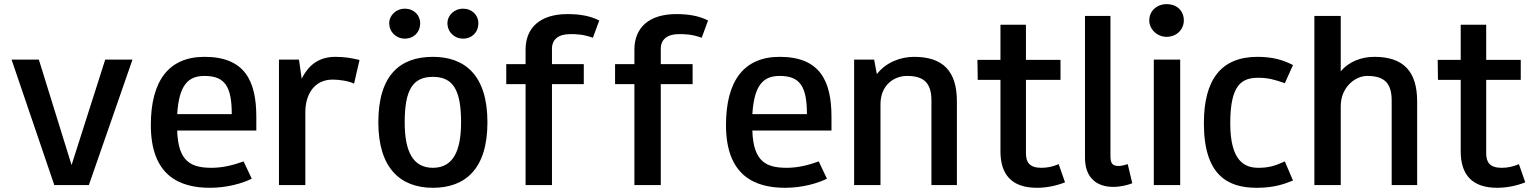

<svg xmlns="http://www.w3.org/2000/svg" viewBox="-20 -681 7320 914"><path d="M403 200 610.8 -397.4H480.9L320.7 104.8L164.9 -397.4H35L238.5 200Z M1139.6 87.4C1091.9 104.8 1040 117.8 988 117.8C892.8 117.8 827.9 91.8 823.5 -59.7H1200.2V-124.7C1200.2 -297.8 1143.9 -410.4 953.4 -410.4C784.6 -410.4 698 -297.8 698 -85.7C698 156.7 836.5 213 979.4 213C1061.6 213 1135.2 191.3 1178.5 169.7ZM823.5 -137.7C832.2 -276.2 875.5 -319.5 953.4 -319.5C1048.7 -319.5 1083.3 -271.9 1083.3 -137.7Z M1576.4 -410.4C1494.2 -410.4 1446.5 -367.1 1416.2 -306.5L1403.2 -397.4H1308V-310.8V113.4V200H1433.5V113.4V-146.3C1433.5 -232.9 1476.9 -302.1 1563.4 -302.1C1593.7 -302.1 1639.5 -295.8 1665.5 -282.8L1691.5 -395.4C1654.2 -404.7 1619.7 -410.4 1576.4 -410.4Z M1781 -98.7C1781 117.8 1884.9 213 2040.7 213C2192.2 213 2300.4 126.4 2300.4 -98.7C2300.4 -323.8 2192.2 -410.4 2040.7 -410.4C1884.9 -410.4 1781 -323.8 1781 -98.7ZM1906.5 -639.8C1867.5 -639.8 1832.9 -609.5 1832.9 -570.6C1832.9 -527.3 1867.5 -497 1906.5 -497C1949.8 -497 1980.1 -527.3 1980.1 -570.6C1980.1 -609.5 1949.8 -639.8 1906.5 -639.8ZM1906.5 -98.7C1906.5 -254.5 1945.5 -315.1 2040.7 -315.1C2135.9 -315.1 2174.9 -254.5 2174.9 -98.7C2174.9 39.8 2135.9 117.8 2040.7 117.8C1945.5 117.8 1906.5 39.8 1906.5 -98.7ZM2183.6 -639.8C2144.6 -639.8 2110 -609.5 2110 -570.6C2110 -527.3 2144.6 -497 2183.6 -497C2226.9 -497 2257.2 -527.3 2257.2 -570.6C2257.2 -609.5 2226.9 -639.8 2183.6 -639.8ZM2434.6 -98.7Z M2607.6 -449.3C2607.6 -492.6 2637.9 -518.6 2694.1 -518.6C2720.1 -518.6 2754.7 -518.6 2802.4 -501.3L2832.7 -583.5C2789.4 -605.2 2741.8 -613.9 2681.1 -613.9C2551.3 -613.9 2482 -548.9 2482 -445V-375.8H2390V-280.5H2482V200H2607.6V-280.5H2759.1V-375.8H2607.6Z M3125.6 -449.3C3125.6 -492.6 3155.9 -518.6 3212.1 -518.6C3238.1 -518.6 3272.7 -518.6 3320.4 -501.3L3350.7 -583.5C3307.4 -605.2 3259.8 -613.9 3199.1 -613.9C3069.3 -613.9 3000 -548.9 3000 -445V-375.8H2908V-280.5H3000V200H3125.6V-280.5H3277.1V-375.8H3125.6Z M3877.6 87.4C3829.9 104.8 3778 117.8 3726 117.8C3630.8 117.8 3565.9 91.8 3561.5 -59.7H3938.2V-124.7C3938.2 -297.8 3881.9 -410.4 3691.4 -410.4C3522.6 -410.4 3436 -297.8 3436 -85.7C3436 156.7 3574.5 213 3717.4 213C3799.6 213 3873.2 191.3 3916.5 169.7ZM3561.5 -137.7C3570.2 -276.2 3613.5 -319.5 3691.4 -319.5C3786.7 -319.5 3821.3 -271.9 3821.3 -137.7Z M4414 200H4535.2V-198.3C4535.2 -341.1 4470.2 -410.4 4331.7 -410.4C4266.8 -410.4 4197.5 -384.4 4154.2 -328.1L4141.2 -397.4H4046V200H4171.5V-185.3C4171.5 -276.2 4236.5 -319.5 4297.1 -319.5C4375 -319.5 4414 -289.2 4414 -202.6Z M4742.6 -300.7V39.8C4742.6 148.1 4794.6 213 4915.8 213C4959.1 213 5006.7 204.3 5050 187L5019.7 100.4C4989.4 113.4 4963.4 117.8 4937.4 117.8C4881.2 117.8 4863.9 91.8 4863.9 48.5V-300.7H5028.4V-395.9H4863.9V-563.2H4742.6V-395.9H4633L4634.4 -300.7Z M5370.1 191.3 5348.5 100.4C5335.5 104.8 5318.2 109.1 5305.2 109.1C5274.9 109.1 5266.2 96.1 5266.2 61.5V-605.2H5145V70.1C5145 169.7 5205.6 208.7 5279.2 208.7C5313.8 208.7 5348.5 200 5370.1 191.3Z M5472.6 -397.4V-310.8V200H5598.2V-397.4ZM5533.2 -661.5C5490 -661.5 5451 -631.2 5451 -583.6C5451 -540.3 5490 -505.6 5533.2 -505.6C5580.9 -505.6 5615.5 -540.3 5615.5 -583.6C5615.5 -631.2 5580.9 -661.5 5533.2 -661.5Z M6096.3 87.4C6048.7 109.1 6018.4 117.8 5970.7 117.8C5905.8 117.8 5836.5 87.4 5836.5 -94.4C5836.5 -280.5 5892.8 -310.8 5970.7 -310.8C6014 -310.8 6048.7 -302.2 6096.3 -284.8L6135.2 -371.4C6092 -393.1 6044.3 -410.4 5966.4 -410.4C5793.2 -410.4 5711 -302.2 5711 -94.4C5711 152.4 5823.6 213 5962.1 213C6044.3 213 6092 195.7 6135.2 178.4Z M6237 200H6362.5V-175.5C6362.5 -266.4 6431.8 -319.5 6488.1 -319.5C6566 -319.5 6605 -289.2 6605 -202.6V200H6726.2V-198.3C6726.2 -341.1 6661.2 -410.4 6522.7 -410.4C6462.1 -410.4 6401.5 -388.7 6362.5 -341.1V-605.2H6237Z M6933.6 -300.7V39.8C6933.6 148.1 6985.6 213 7106.8 213C7150.1 213 7197.7 204.3 7241 187L7210.7 100.4C7180.4 113.4 7154.4 117.8 7128.4 117.8C7072.2 117.8 7054.9 91.8 7054.9 48.5V-300.7H7219.4V-395.9H7054.9V-563.2H6933.6V-395.9H6824L6825.4 -300.7Z"/></svg>

Font: PleaseOptimize
Style: Demi-Bold
Weight: 600
Version: Version 001.000